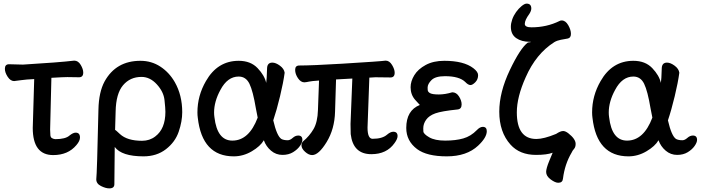

<svg xmlns="http://www.w3.org/2000/svg" viewBox="-20 -834 3872 1061"><path d="M274 23Q161 23 161 -127L169 -397Q124 -395 97 -391Q70 -387 58 -386Q38 -386 22.5 -409.5Q7 -433 7 -454Q7 -479 30 -479L107 -477Q306 -489 390 -499Q412 -499 426 -475.5Q440 -452 440 -433Q440 -407 417 -407L352 -408Q330 -408 264 -404L257 -118Q257 -102 258.5 -85Q260 -68 285 -65Q342 -65 364 -85Q384 -101 398 -101Q422 -101 422 -74Q422 -55 402 -32Q356 23 274 23Z M584 207Q564 207 538 194Q512 181 512 157Q516 127 524 -229Q526 -325 558 -384Q621 -498 756 -498Q817 -498 866 -466Q915 -434 946 -380Q987 -308 987 -214Q987 -163 967.5 -106Q948 -49 897 -9.5Q846 30 773 30Q652 30 614 -22L612 184Q612 207 584 207ZM765 -56Q807 -56 838 -80Q894 -122 894 -216Q894 -236 889 -281.5Q884 -327 846.5 -368Q809 -409 762 -409Q699 -409 660 -363Q621 -317 619 -218L616 -116Q619 -116 643 -93Q683 -56 765 -56Z M1272 30Q1097 30 1073 -183Q1071 -197 1071 -213Q1071 -305 1118 -386Q1182 -498 1299 -498Q1365 -498 1403.5 -457.5Q1442 -417 1451 -376Q1454 -391 1456 -459Q1458 -488 1485 -488Q1504 -488 1527 -471Q1550 -454 1553 -432Q1546 -379 1527.5 -302Q1509 -225 1490 -169Q1510 -82 1535 -66Q1548 -59 1570 -59Q1583 -59 1597.5 -72Q1612 -85 1628 -85Q1651 -85 1651 -61Q1651 -47 1637.5 -27.5Q1624 -8 1599.5 7Q1575 22 1541 22Q1505 22 1477.5 -1.5Q1450 -25 1438 -59Q1419 -26 1371.5 2Q1324 30 1272 30ZM1264 -57Q1356 -57 1404 -184L1394 -235Q1378 -331 1358.5 -371Q1339 -411 1299 -411Q1237 -411 1198 -337Q1163 -273 1163 -212Q1163 -199 1165 -186Q1180 -57 1264 -57Z M1705 23Q1686 23 1666 5Q1646 -13 1646 -31Q1646 -44 1655 -53Q1690 -82 1712.5 -120.5Q1735 -159 1737 -226L1743 -389Q1700 -386 1687.5 -383Q1675 -380 1662 -379Q1642 -379 1626.5 -402Q1611 -425 1611 -448Q1611 -472 1634 -472Q1703 -472 1871 -482Q2085 -495 2111 -499Q2132 -499 2146.5 -475Q2161 -451 2161 -432Q2161 -406 2138 -406L2054 -407L2021 -405L2011 -129Q2011 -67 2039 -67Q2093 -67 2119 -90Q2138 -106 2153 -106Q2177 -106 2177 -82Q2177 -66 2160 -43Q2117 18 2032 18Q1931 18 1918 -93Q1917 -109 1917 -149L1927 -400L1837 -395Q1834 -312 1831.5 -216.5Q1829 -121 1785 -49Q1741 23 1705 23Z M2285 -10Q2225 -55 2225 -127Q2225 -224 2300 -254Q2299 -254 2274 -282.5Q2249 -311 2249 -352Q2249 -385 2269.5 -418.5Q2290 -452 2332.5 -475Q2375 -498 2435 -498Q2543 -498 2596 -457Q2622 -437 2622 -419Q2622 -395 2606.5 -379.5Q2591 -364 2580 -364Q2567 -364 2551 -381Q2518 -413 2439 -413Q2386 -413 2364.5 -391.5Q2343 -370 2343 -350Q2343 -348 2343.5 -337Q2344 -326 2357 -319Q2370 -312 2405 -312Q2440 -312 2479 -324Q2502 -324 2516.5 -301Q2531 -278 2531 -257Q2531 -231 2508 -229Q2420 -220 2385.5 -207.5Q2351 -195 2335 -172.5Q2319 -150 2319 -125Q2319 -122 2319.5 -108Q2320 -94 2351.5 -75.5Q2383 -57 2440 -57Q2498 -57 2540 -69Q2582 -81 2615 -115Q2632 -133 2648 -133Q2670 -133 2670 -109Q2670 -74 2622 -29Q2559 30 2449 30Q2339 30 2285 -10Z M3065 176Q3048 176 3023 157.5Q2998 139 2998 116Q2998 97 3015.5 54.5Q3033 12 3034 10Q3002 22 2942 22Q2852 22 2801 -35Q2739 -104 2739 -217Q2739 -324 2797 -446Q2855 -568 2897 -599Q2914 -601 2914 -602Q2914 -603 2908 -603Q2862 -603 2832.5 -623.5Q2803 -644 2803 -686Q2803 -705 2810.5 -726.5Q2818 -748 2832 -767.5Q2846 -787 2862.5 -800.5Q2879 -814 2890 -814Q2916 -814 2916 -787Q2916 -774 2905 -757Q2880 -723 2880 -702Q2880 -683 2917 -683Q3001 -683 3072 -718Q3077 -721 3084 -721Q3105 -721 3120 -695Q3135 -669 3135 -647Q3135 -624 3117 -621Q3099 -618 3078.5 -614Q3058 -610 3043 -601Q2942 -537 2885 -407Q2836 -298 2836 -213Q2836 -66 2944 -66Q2985 -66 3053 -94Q3077 -110 3092 -110Q3104 -110 3120 -98Q3161 -66 3161 -39Q3161 -21 3152 -11Q3143 -1 3139 9Q3101 73 3091 153Q3089 176 3065 176Z M3453 30Q3278 30 3254 -183Q3252 -197 3252 -213Q3252 -305 3299 -386Q3363 -498 3480 -498Q3546 -498 3584.5 -457.5Q3623 -417 3632 -376Q3635 -391 3637 -459Q3639 -488 3666 -488Q3685 -488 3708 -471Q3731 -454 3734 -432Q3727 -379 3708.5 -302Q3690 -225 3671 -169Q3691 -82 3716 -66Q3729 -59 3751 -59Q3764 -59 3778.5 -72Q3793 -85 3809 -85Q3832 -85 3832 -61Q3832 -47 3818.5 -27.5Q3805 -8 3780.5 7Q3756 22 3722 22Q3686 22 3658.5 -1.5Q3631 -25 3619 -59Q3600 -26 3552.5 2Q3505 30 3453 30ZM3445 -57Q3537 -57 3585 -184L3575 -235Q3559 -331 3539.5 -371Q3520 -411 3480 -411Q3418 -411 3379 -337Q3344 -273 3344 -212Q3344 -199 3346 -186Q3361 -57 3445 -57Z"/></svg>

Font: LXGW ZhenKai
Style: Regular
Weight: 400
Designer: LXGW / Fontworks Inc.
Foundry: LXGW / Fontworks Inc.
Version: Version 0.800;June 8, 2025